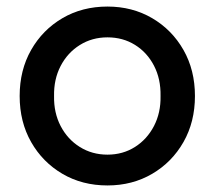

<svg xmlns="http://www.w3.org/2000/svg" viewBox="-20 -556 655 586"><path d="M40 -263Q40 -342 75 -403.5Q110 -465 170.5 -500.5Q231 -536 308 -536Q384 -536 444.5 -500.5Q505 -465 540 -403.5Q575 -342 575 -263Q575 -184 540 -122.5Q505 -61 444.5 -25.5Q384 10 308 10Q231 10 170.5 -25.5Q110 -61 75 -122.5Q40 -184 40 -263ZM470 -263Q471 -315 450 -355.5Q429 -396 392 -419Q355 -442 308 -442Q261 -442 223.5 -418.5Q186 -395 165 -354.5Q144 -314 145 -263Q144 -212 165 -171.5Q186 -131 223.5 -107.5Q261 -84 308 -84Q355 -84 392 -107.5Q429 -131 450 -171.5Q471 -212 470 -263Z"/></svg>

Font: Mach
Style: Regular
Weight: 400
Version: Version 1.002